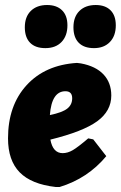

<svg xmlns="http://www.w3.org/2000/svg" viewBox="-20 -735 482 766"><path d="M168 -715Q206 -715 227.5 -694Q249 -673 249 -634Q249 -592 225.5 -567.5Q202 -543 161 -543Q121 -543 100 -564.5Q79 -586 79 -626Q79 -668 103 -691.5Q127 -715 168 -715ZM362 -715Q400 -715 421 -694Q442 -673 442 -634Q442 -592 418.5 -567.5Q395 -543 355 -543Q315 -543 294 -564.5Q273 -586 273 -626Q273 -668 297 -691.5Q321 -715 362 -715ZM404 -112Q330 -23 218 11H202Q105 0 58.5 -47.5Q12 -95 12 -183Q12 -314 86 -395Q160 -476 287 -484L303 -482Q362 -471 393 -438Q424 -405 424 -354Q424 -292 367.5 -251Q311 -210 181 -178Q191 -124 230 -124Q250 -124 270.5 -136Q291 -148 332 -183L352 -179ZM241 -371Q186 -371 179 -276Q228 -286 248 -301.5Q268 -317 268 -343Q268 -371 241 -371Z"/></svg>

Font: Alegreya Sans Black
Style: Italic
Weight: 900
Italic angle: -7°
Designer: Juan Pablo del Peral
Foundry: Huerta Tipografica
Version: Version 2.007